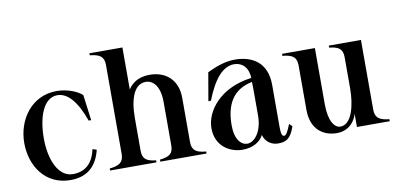

<svg xmlns="http://www.w3.org/2000/svg" viewBox="-69 -907 2319 1129"><g transform="rotate(-10 1091.0 -342.5)"><path d="M272 15C381 15 433 -48 454 -134L430 -142C416 -76 379 -17 292 -17C205 -17 159 -126 159 -253C159 -382 199 -490 281 -490C342 -490 395 -430 437 -311H452L432 -464C408 -488 346 -515 281 -515C131 -515 41 -386 41 -246C41 -108 123 15 272 15Z M510 -12V0H787V-12C730 -18 707 -34 707 -84V-276C707 -405 743 -477 806 -477C852 -477 890 -435 890 -342V-84C890 -35 869 -19 810 -12V0H1086V-12C1026 -17 1002 -34 1002 -84V-347C1002 -460 927 -514 837 -514C795 -514 741 -503 707 -449V-700H510V-688C568 -682 594 -666 594 -616V-84C594 -34 567 -18 510 -12Z M1299 15C1366 15 1408 -16 1425 -51C1437 -7 1474 15 1511 15C1559 15 1587 1 1611 -70L1594 -87C1578 -45 1565 -23 1554 -23C1534 -24 1536 -57 1536 -125V-331C1536 -467 1446 -515 1344 -515C1280 -515 1220 -488 1179 -469L1150 -301H1165C1213 -423 1268 -489 1337 -489C1384 -489 1421 -454 1422 -392C1233 -368 1140 -243 1140 -141C1140 -30 1228 15 1299 15ZM1332 -15C1296 -16 1260 -52 1260 -137C1260 -264 1309 -346 1422 -368C1423 -348 1423 -311 1423 -296V-168C1423 -67 1372 -14 1332 -15Z M1863 15C1934 15 1973 -36 1984 -79V0H2180V-12C2122 -18 2096 -34 2096 -84V-500H1904V-488C1961 -482 1984 -466 1984 -416V-231C1984 -133 1958 -19 1889 -19C1855 -19 1821 -62 1821 -165V-500H1625V-488C1684 -483 1709 -466 1709 -416V-150C1709 -37 1778 15 1863 15Z"/></g></svg>

Font: Sprat Condensed Medium
Style: Regular
Weight: 500
Width: 3
Designer: Ethan Nakache
Foundry: Collletttivo
Version: Version 2.000;Glyphs 3.2 (3217)